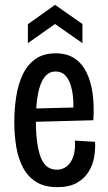

<svg xmlns="http://www.w3.org/2000/svg" viewBox="-20 -760 444 792"><path d="M216 12Q163 12 128.5 -10Q94 -32 74.5 -69.5Q55 -107 47 -155Q39 -203 39 -256Q39 -311 47 -362Q55 -413 74 -453Q93 -493 126 -516.5Q159 -540 210 -540Q256 -540 287 -519.5Q318 -499 336.5 -462Q355 -425 362 -374.5Q369 -324 365 -264L104 -257V-312L302 -317L282 -294Q285 -350 277 -388Q269 -426 252.5 -445.5Q236 -465 209 -465Q181 -465 163 -441Q145 -417 136.5 -372Q128 -327 128 -262Q128 -165 147.5 -112.5Q167 -60 214 -60Q232 -60 246.5 -68Q261 -76 271 -91Q281 -106 286 -128.5Q291 -151 289 -180L372 -175Q374 -145 368.5 -112.5Q363 -80 345.5 -51.5Q328 -23 296.5 -5.5Q265 12 216 12ZM95 -582V-660L207 -740L320 -661V-582L207 -661Z"/></svg>

Font: Bricolage Grotesque 24pt Condensed
Style: Regular
Weight: 400
Width: 3
Designer: Mathieu Triay
Foundry: Atelier Triay
Version: Version 1.001;gftools[0.9.33.dev8+g029e19f]